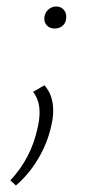

<svg xmlns="http://www.w3.org/2000/svg" viewBox="-20 -381 312 592"><path d="M12 175Q76 107 96 13Q102 -13 102 -34Q102 -72 82 -98L117 -118Q144 -88 144 -40Q144 -17 138 7Q127 59 98 108Q69 157 29 191ZM117 -329Q119 -343 129.5 -352Q140 -361 153 -361Q168 -361 177 -350.5Q186 -340 184 -325Q183 -310 173 -301.5Q163 -293 149 -293Q133 -293 124 -303Q115 -313 117 -329Z"/></svg>

Font: Ysabeau Light
Style: Italic
Weight: 300
Italic angle: -12°
Designer: Christian Thalmann (Catharsis Fonts)
Version: Version 0.003